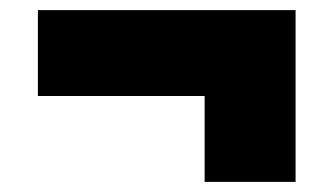

<svg xmlns="http://www.w3.org/2000/svg" viewBox="-20 -455 660 380"><path d="M565 -435H55V-265H385V-95H565Z"/></svg>

Font: Chess Sans Black
Style: Regular
Weight: 900
Designer: Wolf Bōese
Foundry: Wolf Bōese
Version: Version 7.223;Glyphs 3.3 (3306)